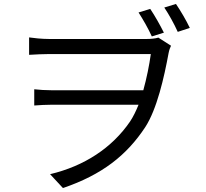

<svg xmlns="http://www.w3.org/2000/svg" viewBox="-20 -879 1040 970"><path d="M739 -834 680 -816C703 -780 729 -735 747 -695L808 -714C789 -752 762 -800 739 -834ZM869 -859 810 -841C834 -805 859 -760 878 -718L939 -738C920 -778 892 -825 869 -859ZM127 -690V-602C163 -604 198 -606 230 -606C298 -606 681 -606 742 -606C734 -549 721 -484 704 -423H242C210 -423 180 -425 153 -428V-346C183 -348 210 -350 244 -350H680C667 -318 653 -289 637 -265C546 -132 406 -40 233 1L298 71C495 4 620 -94 714 -237C773 -328 809 -487 832 -612C835 -628 840 -639 844 -648L780 -689C764 -684 742 -682 719 -682C670 -682 297 -682 230 -682C189 -682 148 -687 127 -690Z"/></svg>

Font: Noto Sans Mono CJK HK
Style: Regular
Weight: 400
Designer: Ryoko NISHIZUKA 西塚涼子 (kana, bopomofo & ideographs); Paul D. Hunt (Latin, Greek & Cyrillic); Sandoll Communications 산돌커뮤니
Foundry: Adobe
Version: Version 2.004;hotconv 1.0.118;makeotfexe 2.5.65603